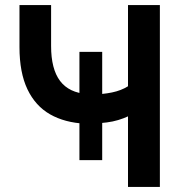

<svg xmlns="http://www.w3.org/2000/svg" viewBox="-20 -739 734 759"><path d="M486 0V-279Q469 -271 447.5 -264.5Q426 -258 402 -255Q378 -252 355 -251L384 -268V-106H294V-268L317 -250Q236 -254 178 -287Q120 -320 88.5 -386Q57 -452 57 -553V-719H182V-557Q182 -466 217.5 -419Q253 -372 326 -367L294 -356V-534H384V-356L348 -366Q386 -366 422.5 -373.5Q459 -381 486 -398V-719H612V0Z"/></svg>

Font: Nunitoga
Style: Bold
Weight: 700
Designer: Vernon Adams
Foundry: Vernon Adams
Version: Version 1.0